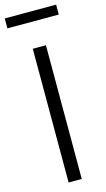

<svg xmlns="http://www.w3.org/2000/svg" viewBox="-141 -984 568 1029"><g transform="rotate(-15 143.0 -469.0)"><path d="M104 0H177V-742H104ZM1 -938V-883H286V-938Z"/></g></svg>

Font: Cheyenne Sans Light
Style: Regular
Weight: 300
Designer: The Public Sans project authors (U.S. Web Design System), Libre Franklin designed by Pablo Impallari and Rodrigo Fuenzal
Foundry: The Cheyenne Sans Project Authors
Version: Version 2.007